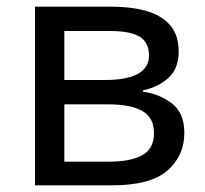

<svg xmlns="http://www.w3.org/2000/svg" viewBox="-20 -556 616 576"><path d="M516 -401Q516 -351 486 -323Q456 -295 409 -285V-281Q459 -274 496 -245.5Q533 -217 533 -157Q533 -89 482.5 -44.5Q432 0 316 0H85V-536H315Q372 -536 417.5 -523.5Q463 -511 489.5 -481.5Q516 -452 516 -401ZM427 -390Q427 -428 399.5 -445.5Q372 -463 310 -463H173V-316H294Q427 -316 427 -390ZM442 -157Q442 -203 407 -223Q372 -243 304 -243H173V-71H306Q372 -71 407 -90.5Q442 -110 442 -157Z"/></svg>

Font: Noto IKEA Arabic
Style: Regular
Weight: 400
Designer: Monotype Design Team
Foundry: Monotype Imaging Inc.
Version: Version 1.200